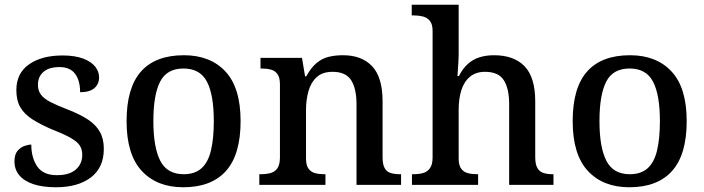

<svg xmlns="http://www.w3.org/2000/svg" viewBox="-20 -780 2970 810"><path d="M216 10Q160 10 121 -3Q82 -16 61.5 -40.5Q41 -65 41 -99Q41 -128 53.5 -143Q66 -158 82.5 -164Q99 -170 112 -170Q112 -115 137 -78Q162 -41 220 -41Q273 -41 300 -65Q327 -89 327 -126Q327 -150 316.5 -166Q306 -182 279.5 -197.5Q253 -213 204 -232Q152 -254 117.5 -276Q83 -298 66 -327Q49 -356 49 -400Q49 -471 102.5 -508.5Q156 -546 244 -546Q296 -546 330.5 -533Q365 -520 381.5 -499Q398 -478 398 -454Q398 -425 378 -408Q358 -391 318 -391Q318 -441 296.5 -469Q275 -497 231 -497Q186 -497 163 -476.5Q140 -456 140 -422Q140 -398 152.5 -381Q165 -364 193 -349.5Q221 -335 268 -317Q319 -297 352 -275Q385 -253 401.5 -223.5Q418 -194 418 -152Q418 -73 363.5 -31.5Q309 10 216 10Z M753 10Q642 10 578 -59Q514 -128 514 -269Q514 -410 575 -478.5Q636 -547 756 -547Q867 -547 931 -478.5Q995 -410 995 -269Q995 -128 933.5 -59Q872 10 753 10ZM755 -45Q802 -45 830 -70Q858 -95 870 -145.5Q882 -196 882 -269Q882 -380 853 -435.5Q824 -491 754 -491Q684 -491 655.5 -435.5Q627 -380 627 -269Q627 -159 656 -102Q685 -45 755 -45Z M1074 0V-45H1080Q1103 -45 1121.5 -50Q1140 -55 1150.5 -70.5Q1161 -86 1161 -116V-424Q1161 -453 1150.5 -467.5Q1140 -482 1122.5 -486.5Q1105 -491 1083 -491H1079V-536H1254L1267 -458H1272Q1293 -496 1316.5 -515Q1340 -534 1367.5 -540.5Q1395 -547 1427 -547Q1506 -547 1550 -500.5Q1594 -454 1594 -352V-117Q1594 -86 1603 -70.5Q1612 -55 1628.5 -50Q1645 -45 1667 -45H1672V0H1484V-341Q1484 -406 1461.5 -441.5Q1439 -477 1383 -477Q1341 -477 1316.5 -455Q1292 -433 1281.5 -396Q1271 -359 1271 -317V-111Q1271 -83 1281.5 -68.5Q1292 -54 1309.5 -49.5Q1327 -45 1349 -45H1353V0Z M1718 0V-45H1724Q1747 -45 1765 -50Q1783 -55 1794 -70.5Q1805 -86 1805 -116V-649Q1805 -678 1793.5 -692Q1782 -706 1764 -710.5Q1746 -715 1726 -715H1717V-760H1915V-555Q1915 -535 1913.5 -513Q1912 -491 1911 -475Q1910 -459 1910 -459H1916Q1932 -491 1954 -510.5Q1976 -530 2003.5 -538.5Q2031 -547 2064 -547Q2148 -547 2193 -500.5Q2238 -454 2238 -352V-117Q2238 -86 2247.5 -70.5Q2257 -55 2273.5 -50Q2290 -45 2312 -45H2315V0H2128V-341Q2128 -406 2105.5 -441.5Q2083 -477 2026 -477Q1988 -477 1963 -456.5Q1938 -436 1926.5 -400Q1915 -364 1915 -317V-111Q1915 -83 1925.5 -68.5Q1936 -54 1954 -49.5Q1972 -45 1994 -45H1997V0Z M2635 10Q2524 10 2460 -59Q2396 -128 2396 -269Q2396 -410 2457 -478.5Q2518 -547 2638 -547Q2749 -547 2813 -478.5Q2877 -410 2877 -269Q2877 -128 2815.5 -59Q2754 10 2635 10ZM2637 -45Q2684 -45 2712 -70Q2740 -95 2752 -145.5Q2764 -196 2764 -269Q2764 -380 2735 -435.5Q2706 -491 2636 -491Q2566 -491 2537.5 -435.5Q2509 -380 2509 -269Q2509 -159 2538 -102Q2567 -45 2637 -45Z"/></svg>

Font: Noto Serif Armenian Medium
Style: Regular
Weight: 500
Version: Version 2.007